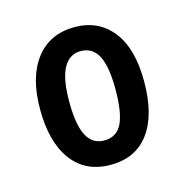

<svg xmlns="http://www.w3.org/2000/svg" viewBox="-64 -782 447 465"><g transform="rotate(-15 160.0 -549.5)"><path d="M290 -551Q290 -468 256.5 -422.5Q223 -377 160 -377Q97 -377 63 -423Q29 -469 29 -551Q29 -632 64 -677Q99 -722 161 -722Q220 -722 255 -678.5Q290 -635 290 -551ZM102 -551Q102 -492 116.5 -465Q131 -438 160 -438Q191 -438 204.5 -465Q218 -492 218 -551Q218 -608 204 -635Q190 -662 160 -662Q132 -662 117 -635Q102 -608 102 -551Z"/></g></svg>

Font: Noto Sans Tamil ExtraCondensed Medium
Style: Regular
Weight: 500
Width: 2
Designer: Jelle Bosma - Monotype Design Team
Foundry: Monotype Imaging Inc.
Version: Version 2.004; ttfautohint (v1.8.4.7-5d5b)